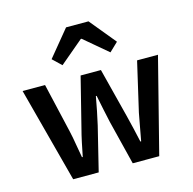

<svg xmlns="http://www.w3.org/2000/svg" viewBox="-108 -851 964 959"><g transform="rotate(-15 374.0 -371.0)"><path d="M154 0 24 -491H140L199 -236Q207 -201 212.5 -166Q218 -131 225 -95H229Q236 -131 243.5 -166.5Q251 -202 260 -236L324 -491H429L494 -236Q503 -201 511 -166Q519 -131 527 -95H531Q538 -131 544 -166Q550 -201 557 -236L616 -491H724L599 0H462L405 -229Q397 -264 390 -298.5Q383 -333 375 -372H371Q364 -333 357 -298Q350 -263 342 -228L286 0ZM205 -607 316 -742H432L543 -607L498 -564L376 -667H372L250 -564Z"/></g></svg>

Font: Source Sans Pro SemiBold
Style: Regular
Weight: 600
Designer: Paul D. Hunt
Foundry: Adobe Systems Incorporated
Version: Version 2.045;hotconv 1.0.109;makeotfexe 2.5.65596